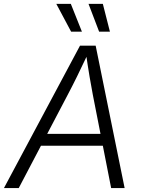

<svg xmlns="http://www.w3.org/2000/svg" viewBox="-43 -961 723 981"><path d="M-22.9 0 365.7 -727.5H445.8L593.8 0H524.9L431.2 -477.1Q423.8 -515.1 414.8 -568.4Q405.8 -621.6 395 -696.3H411.1Q377 -623.5 350.8 -570.6Q324.7 -517.6 303.2 -477.1L52.7 0ZM138.7 -216.3 148.9 -276.9H514.2L503.9 -216.3ZM463.4 -799.3 409.2 -941.4H482.4L518.6 -799.3ZM320.3 -799.3 244.6 -941.4H318.8L375.5 -799.3Z"/></svg>

Font: Inter 20pt Light
Style: Italic
Weight: 300
Italic angle: -9.3988°
Version: Version 4.001;git-66647c0bb